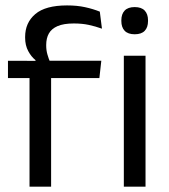

<svg xmlns="http://www.w3.org/2000/svg" viewBox="-20 -696 630 716"><path d="M230 -675.8Q267.6 -675.8 297.4 -669.2Q327.2 -662.7 352.2 -652.6L360.2 -589.1Q335.7 -597.8 310.8 -603.2Q286 -608.5 255.1 -608.5Q217.5 -608.5 194.8 -598.7Q172.2 -588.9 162.2 -571.1Q152.3 -553.3 152.3 -528.5V-526.2Q152.3 -508.5 156.9 -492.7Q161.5 -476.8 167 -464.1L112.4 -462V-471.8Q96.8 -484.1 85.3 -505.4Q73.7 -526.8 73.7 -555.6V-558.1Q73.7 -611.4 111.7 -643.6Q149.6 -675.8 230 -675.8ZM90.1 0V-444.7H170.6V0ZM9.7 -404.8V-469.4L121.1 -469L153.8 -469.4H357.8L350.6 -404.8ZM441.8 0V-488.2H522.7V0ZM482.3 -568.2Q457.3 -568.2 444.9 -581.2Q432.5 -594.3 432.5 -617.7V-620.2Q432.5 -643.5 444.9 -656.6Q457.3 -669.6 482.3 -669.6Q507.3 -669.6 519.6 -656.6Q532 -643.5 532 -620.2V-617.7Q532 -593.9 519.6 -581Q507.3 -568.2 482.3 -568.2Z"/></svg>

Font: Anek Bangla Medium
Style: Regular
Weight: 500
Designer: Sulekha Rajkumar (Bangla), Yesha Goshar (Latin)
Foundry: Ek Type
Version: Version 1.003